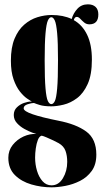

<svg xmlns="http://www.w3.org/2000/svg" viewBox="-20 -594 480 864"><path d="M212 249Q166 249 121.2 236Q76.5 223 47 193.8Q17.5 164.5 17.5 116Q17.5 83 37.2 58.2Q57 33.5 86 20.2Q115 7 143.5 9Q141 8.5 125.2 2.8Q109.5 -3 90.2 -13.5Q71 -24 56.5 -39.8Q42 -55.5 42 -76.5Q42 -97.5 56 -111Q70 -124.5 88.2 -130.8Q106.5 -137 118.5 -137Q122.5 -137 123.5 -136.5Q117 -140 101.5 -150.8Q86 -161.5 69.5 -182.2Q53 -203 41 -237Q29 -271 29 -321Q29 -380.5 45.5 -420Q62 -459.5 89 -483Q116 -506.5 148.2 -516.5Q180.5 -526.5 212 -526.5Q264.5 -526.5 302.5 -508.5Q310 -535 328.5 -554.8Q347 -574.5 375.5 -574.5Q397.5 -574.5 410 -563Q422.5 -551.5 422.5 -529Q422.5 -484.5 382 -484.5Q368.5 -484.5 358.5 -493Q348.5 -501.5 340.8 -509.8Q333 -518 325.5 -518Q316 -518 312 -503.5Q351 -481.5 372.2 -437.2Q393.5 -393 393.5 -325.5Q393.5 -257.5 374.5 -215.8Q355.5 -174 326.5 -152.2Q297.5 -130.5 266.2 -123Q235 -115.5 211 -115.5Q178.5 -115.5 159 -121.5Q139.5 -127.5 134.5 -130Q133.5 -130.5 131 -130.5Q122 -130.5 104.2 -124.8Q86.5 -119 86.5 -106.5Q86.5 -93.5 127.8 -79.5Q169 -65.5 242 -51Q322.5 -35.5 368 -2.2Q413.5 31 413.5 102Q413.5 146.5 392.8 175.2Q372 204 340.2 220Q308.5 236 274 242.5Q239.5 249 212 249ZM211 -125.5Q220 -125.5 226.8 -139.2Q233.5 -153 237.2 -195.5Q241 -238 241 -323.5Q241 -403 237.2 -444.5Q233.5 -486 226.8 -501.2Q220 -516.5 211 -516.5Q202 -516.5 195.2 -501.2Q188.5 -486 184.8 -444Q181 -402 181 -322Q181 -238.5 184.8 -196.2Q188.5 -154 195.2 -139.8Q202 -125.5 211 -125.5ZM212 240Q244 240 263.2 207.8Q282.5 175.5 282.5 134.5Q282.5 106.5 274.8 85Q267 63.5 244.5 50.5Q236 45.5 220.5 38.2Q205 31 190 24.5Q175 18 167.5 16.5Q157 19 150.5 35.5Q144 52 141 74Q138 96 138 115.5Q138 146 146.5 174.5Q155 203 171.5 221.5Q188 240 212 240Z"/></svg>

Font: Imbue 100pt Black
Style: Regular
Weight: 900
Designer: Tyler Finck
Foundry: Etcetera Type Company
Version: Version 1.102; ttfautohint (v1.8.3)